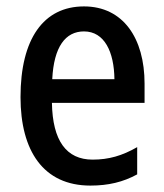

<svg xmlns="http://www.w3.org/2000/svg" viewBox="-20 -569 511 599"><path d="M242 -549C116 -549 44 -448 44 -266C44 -99 115 10 262 10C318 10 364 -1 408 -25V-110C361 -83 319 -71 269 -71C187 -71 144 -130 142 -248H431V-308C431 -450 364 -549 242 -549ZM242 -471C306 -471 336 -407 337 -322H143C148 -423 184 -471 242 -471Z"/></svg>

Font: Noto Sans Kannada Condensed Medium
Style: Regular
Weight: 500
Width: 3
Designer: Jelle Bosma - Monotype Design Team
Foundry: Monotype Imaging Inc.
Version: Version 2.005